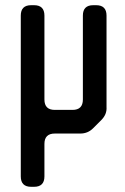

<svg xmlns="http://www.w3.org/2000/svg" viewBox="-20 -505 480 739"><path d="M100 214H111Q151 214 151 174V49Q151 9 191 9H289Q318 9 338 -11L370 -43Q392 -65 390 -93V-445Q390 -485 350 -485H339Q299 -485 299 -445V-122Q299 -82 259 -82H191Q151 -82 151 -122V-445Q151 -485 111 -485H100Q60 -485 60 -445V174Q60 214 100 214Z"/></svg>

Font: WDXL Lubrifont SC
Style: Regular
Weight: 400
Designer: [WDXL Lubrifont] Copyright 2020-2022 (c) NightFurySL2001, Skr-ZERO; [ZCOOL QingKe HuangYou] Copyright 2018-2022 (c) The 
Version: Version 2.001;hotconv 1.1.1;makeotfexe 2.6.0